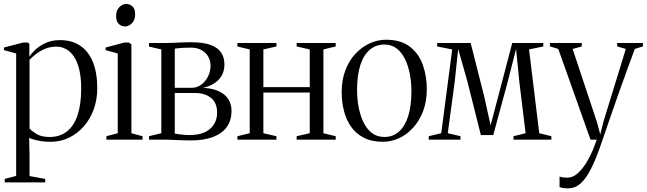

<svg xmlns="http://www.w3.org/2000/svg" viewBox="-20 -726 3362 998"><path d="M4.5 222V204L64 188.5V-448L0.5 -465.5V-479L100.5 -505H124L132.5 -498.5V-432Q141 -445.5 161.8 -465.8Q182.5 -486 215.2 -501.8Q248 -517.5 292 -517.5Q353.5 -517.5 396.8 -488.5Q440 -459.5 462.8 -403.8Q485.5 -348 485.5 -267.5Q485.5 -208 467 -157.2Q448.5 -106.5 415.2 -68.8Q382 -31 338.2 -10Q294.5 11 244 11Q206 11 175.2 4.2Q144.5 -2.5 131.5 -9L133.5 80.5V189L215 204V222ZM237.5 -14Q291.5 -14 328 -42.8Q364.5 -71.5 383.2 -127.8Q402 -184 402 -265.5Q402 -321.5 392.5 -362.5Q383 -403.5 365.5 -430.2Q348 -457 324.5 -470.2Q301 -483.5 273 -483.5Q240 -483.5 212.5 -471.5Q185 -459.5 165 -443.5Q145 -427.5 133.5 -415V-58Q144 -45.5 169.5 -29.8Q195 -14 237.5 -14Z M533 0V-18L592 -33.5V-448L529 -465.5V-479L627 -505H650L663 -495.5V-33.5L721 -18V0ZM629.5 -588.5Q612 -588.5 597.8 -601.2Q583.5 -614 583.5 -643Q583.5 -672 600.2 -688.8Q617 -705.5 635.5 -705.5H636.5Q654 -705.5 668.2 -693Q682.5 -680.5 682.5 -651Q682.5 -622 665.8 -605.2Q649 -588.5 630.5 -588.5Z M969.5 4Q946.5 4 922.5 3Q898.5 2 877.2 1Q856 0 841.5 0H754.5V-18L818.5 -33.5V-469L754.5 -484V-502.5H846.5Q862.5 -502.5 882.5 -503.5Q902.5 -504.5 925.5 -505.5Q948.5 -506.5 972.5 -506.5Q1035.5 -506.5 1073.8 -492.8Q1112 -479 1129.2 -453.2Q1146.5 -427.5 1146.5 -391.5Q1146.5 -343 1116.5 -311.8Q1086.5 -280.5 1035.5 -269.5Q1085 -267 1118 -251.5Q1151 -236 1167.2 -210Q1183.5 -184 1183.5 -149.5Q1183.5 -101.5 1159.8 -67.2Q1136 -33 1088.5 -14.5Q1041 4 969.5 4ZM964.5 -24Q1036 -24 1072.2 -56.5Q1108.5 -89 1108.5 -140.5Q1108.5 -192 1076.8 -217.2Q1045 -242.5 994.5 -242.5H888.5V-32Q897 -30 909.5 -28.2Q922 -26.5 936.2 -25.2Q950.5 -24 964.5 -24ZM888.5 -269.5H976.5Q1003.5 -269.5 1025.8 -285.8Q1048 -302 1061.2 -328.2Q1074.5 -354.5 1074.5 -384.5Q1074.5 -410 1062.5 -431.5Q1050.5 -453 1027.2 -465.8Q1004 -478.5 969.5 -478.5Q947 -478.5 925.5 -477Q904 -475.5 888.5 -473Z M1214 0V-18L1278 -33.5V-469L1214 -484.5V-502.5H1417V-484.5L1349 -469V-273H1590V-469L1522 -484.5V-502.5H1725V-484.5L1661 -469V-33.5L1725 -18V0H1522V-18L1590 -33.5V-245H1349V-33.5L1417 -18V0Z M1756 -246.5Q1756 -311.5 1775.8 -362.2Q1795.5 -413 1828.8 -448Q1862 -483 1902.8 -501.2Q1943.5 -519.5 1985.5 -519.5Q2064.5 -519.5 2111.2 -482.8Q2158 -446 2178.2 -387.5Q2198.5 -329 2198.5 -263Q2198.5 -198 2178.8 -147Q2159 -96 2126.2 -60.8Q2093.5 -25.5 2053 -7.2Q2012.5 11 1970.5 11Q1911.5 11 1870.2 -10.5Q1829 -32 1804 -68.5Q1779 -105 1767.5 -151Q1756 -197 1756 -246.5ZM1977.5 -14Q2021.5 -14 2053 -41.2Q2084.5 -68.5 2101.5 -121.5Q2118.5 -174.5 2118.5 -252Q2118.5 -295.5 2110.8 -338.5Q2103 -381.5 2086.2 -416.8Q2069.5 -452 2043 -473.2Q2016.5 -494.5 1978.5 -494.5Q1934.5 -494.5 1902.5 -467.8Q1870.5 -441 1853.2 -388.2Q1836 -335.5 1836 -257.5Q1836 -213 1844 -169.8Q1852 -126.5 1869 -91.2Q1886 -56 1912.8 -35Q1939.5 -14 1977.5 -14Z M2208.5 0V-18L2273.5 -33.5L2330.5 -469L2252.5 -484.5V-502.5H2426.5L2497.5 -222L2530 -75L2569 -222L2642.5 -502.5H2804V-484.5L2730 -469L2783 -33.5L2846 -18V0H2649V-18L2712 -33.5L2679 -304.5L2662.5 -471.5L2620 -304.5L2544 -24H2479.5L2409 -304.5L2361.5 -471.5L2344 -304.5L2307.5 -33.5L2373.5 -18V0Z M2934.5 253Q2917.5 253 2906 251Q2894.5 249 2888.5 246V191.5Q2894.5 194.5 2906.2 196Q2918 197.5 2929 197.5Q2957 197.5 2981.5 176Q3006 154.5 3026 122.5Q3046 90.5 3060 57.2Q3074 24 3081.5 0H3049.5L2882 -471.5L2838.5 -485V-502.5H3004V-484.5L2956.5 -471.5L3082.5 -92.5L3100 -27L3116 -91.5L3233 -471.5L3188 -485V-502.5H3322V-485L3279.5 -471.5Q3258.5 -415 3236 -353Q3213.5 -291 3192.2 -230.8Q3171 -170.5 3153.2 -118.8Q3135.5 -67 3123 -30.8Q3110.5 5.5 3106 18.5Q3077.5 102 3050.8 153.8Q3024 205.5 2996 229.2Q2968 253 2934.5 253Z"/></svg>

Font: Merriweather 144pt Light
Style: Regular
Weight: 300
Version: Version 2.100